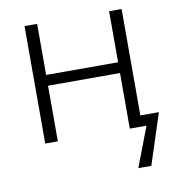

<svg xmlns="http://www.w3.org/2000/svg" viewBox="-80 -604 789 857"><g transform="rotate(-10 314.5 -176.0)"><path d="M145 0V-252H471.2V0H546.9L478 180.2H537.1L611.8 -49.8H527.8V-532.2H471.2V-300.8H145V-532.2H87.9V0Z"/></g></svg>

Font: Noto Reveo Sans
Style: Regular
Weight: 300
Designer: Monotype Design Team
Foundry: Monotype Imaging Inc.
Version: Version 2.007